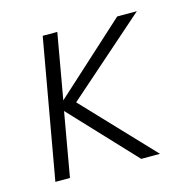

<svg xmlns="http://www.w3.org/2000/svg" viewBox="-80 -579 668 661"><g transform="rotate(-15 254.0 -248.5)"><path d="M127 -497H179L138 -264L392 -495H462L179 -246L412 0H345L131 -228L91 0H39Z"/></g></svg>

Font: Niramit ExtraLight
Style: Italic
Weight: 200
Italic angle: -10°
Designer: Katatrad Aksorn Co.,Ltd.
Foundry: Cadson Demak Co.,Ltd.
Version: Version 1.000; ttfautohint (v1.6)